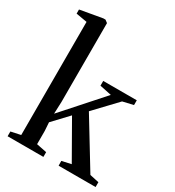

<svg xmlns="http://www.w3.org/2000/svg" viewBox="-194 -933 957 1048"><g transform="rotate(30 285.0 -409.0)"><path d="M16 0V-30L77 -43V-756L7.5 -768V-794L147 -818.5H160.5L177 -806V-309.5L174 -233.5L391 -477L317 -492.5V-522.5H528.5V-492.5L462 -477L332 -340L513 -43L570.5 -30.5V0H337.5L337 -30L395.5 -43L263.5 -274.5L173.5 -179L177 -126.5V-43L241.5 -30V0Z"/></g></svg>

Font: Merriweather 96pt
Style: Regular
Weight: 400
Version: Version 2.100